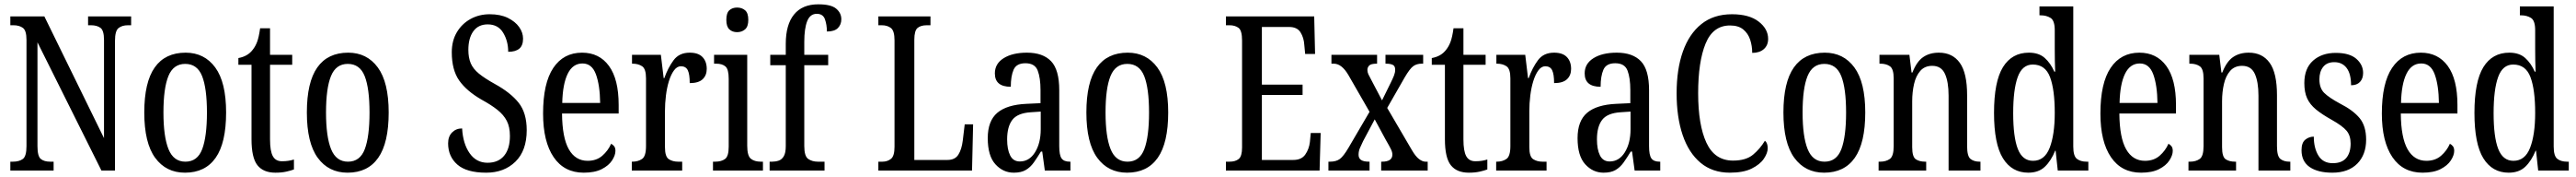

<svg xmlns="http://www.w3.org/2000/svg" viewBox="-20 -790 11963 820"><path d="M28 0V-41H40Q69 -41 86 -53.5Q103 -66 103 -113V-605Q103 -649 86 -661Q69 -673 43 -673H28V-714H186L463 -150V-605Q463 -649 446.5 -661Q430 -673 403 -673H389V-714H589V-673H574Q547 -673 530.5 -660Q514 -647 514 -601V0H451L154 -594V-113Q154 -66 169.5 -53.5Q185 -41 213 -41H229V0Z M839 10Q751 10 700.5 -59Q650 -128 650 -269Q650 -409 698.5 -477.5Q747 -546 842 -546Q929 -546 979.5 -477.5Q1030 -409 1030 -269Q1030 -128 981.5 -59Q933 10 839 10ZM841 -41Q897 -41 919 -99Q941 -157 941 -269Q941 -381 918.5 -437.5Q896 -494 840 -494Q785 -494 762 -437.5Q739 -381 739 -269Q739 -157 762.5 -99Q786 -41 841 -41Z M1259 10Q1203 10 1175.5 -24.5Q1148 -59 1148 -145V-490H1087V-521Q1131 -529 1154 -560Q1166 -575 1174 -596Q1182 -617 1188 -659H1234V-536H1337V-490H1234V-144Q1234 -90 1247 -66.5Q1260 -43 1289 -43Q1306 -43 1319 -45Q1332 -47 1345 -51V-5Q1332 0 1310 5Q1288 10 1259 10Z M1594 10Q1506 10 1455.5 -59Q1405 -128 1405 -269Q1405 -409 1453.5 -477.5Q1502 -546 1597 -546Q1684 -546 1734.5 -477.5Q1785 -409 1785 -269Q1785 -128 1736.5 -59Q1688 10 1594 10ZM1596 -41Q1652 -41 1674 -99Q1696 -157 1696 -269Q1696 -381 1673.5 -437.5Q1651 -494 1595 -494Q1540 -494 1517 -437.5Q1494 -381 1494 -269Q1494 -157 1517.5 -99Q1541 -41 1596 -41Z M2238 10Q2147 10 2104 -27.5Q2061 -65 2061 -126Q2061 -158 2079.5 -176.5Q2098 -195 2126 -195Q2130 -124 2161 -80Q2192 -36 2244 -36Q2294 -36 2321 -68.5Q2348 -101 2348 -160Q2348 -202 2333.5 -230Q2319 -258 2290 -281Q2261 -304 2217 -328Q2147 -368 2112.5 -417Q2078 -466 2078 -548Q2078 -601 2101.5 -640.5Q2125 -680 2165 -702Q2205 -724 2254 -724Q2304 -724 2338.5 -707Q2373 -690 2391 -664.5Q2409 -639 2409 -611Q2409 -579 2391.5 -564.5Q2374 -550 2340 -550Q2340 -600 2316.5 -638.5Q2293 -677 2245 -677Q2201 -677 2178 -645Q2155 -613 2155 -559Q2155 -523 2166 -497Q2177 -471 2204 -449Q2231 -427 2278 -401Q2351 -361 2388.5 -314Q2426 -267 2426 -187Q2426 -92 2373.5 -41Q2321 10 2238 10Z M2691 10Q2600 10 2551 -62Q2502 -134 2502 -264Q2502 -405 2549.5 -475.5Q2597 -546 2683 -546Q2763 -546 2808 -484.5Q2853 -423 2853 -304V-264H2590Q2591 -152 2621.5 -98.5Q2652 -45 2709 -45Q2750 -45 2777 -68.5Q2804 -92 2818 -124Q2826 -120 2832 -112.5Q2838 -105 2838 -91Q2838 -71 2822.5 -47Q2807 -23 2774.5 -6.5Q2742 10 2691 10ZM2767 -313Q2766 -395 2747.5 -445.5Q2729 -496 2685 -496Q2640 -496 2616.5 -448.5Q2593 -401 2591 -313Z M2914 0V-41H2917Q2943 -41 2961.5 -53.5Q2980 -66 2980 -113V-427Q2980 -471 2962 -483Q2944 -495 2918 -495H2915V-536H3049L3062 -428H3065Q3082 -476 3108 -511Q3134 -546 3183 -546Q3223 -546 3242.5 -525.5Q3262 -505 3262 -471Q3262 -441 3243 -423Q3224 -405 3183 -405Q3183 -446 3174 -464.5Q3165 -483 3142 -483Q3124 -483 3110 -464Q3096 -445 3086.5 -414.5Q3077 -384 3072.5 -347.5Q3068 -311 3068 -276V-108Q3068 -64 3086 -52.5Q3104 -41 3129 -41H3148V0Z M3403 -641Q3381 -641 3367 -654Q3353 -667 3353 -698Q3353 -730 3367 -742.5Q3381 -755 3403 -755Q3425 -755 3440 -742.5Q3455 -730 3455 -698Q3455 -667 3440 -654Q3425 -641 3403 -641ZM3291 0V-41H3301Q3330 -41 3347 -53.5Q3364 -66 3364 -110V-425Q3364 -469 3349 -482Q3334 -495 3306 -495H3296V-536H3450V-115Q3450 -68 3467 -54.5Q3484 -41 3513 -41H3523V0Z M3554 0V-41H3566Q3582 -41 3596.5 -46Q3611 -51 3620 -66.5Q3629 -82 3629 -113V-488H3557V-536H3629V-587Q3629 -676 3667.5 -723Q3706 -770 3780 -770Q3839 -770 3863 -750Q3887 -730 3887 -701Q3887 -676 3871 -660Q3855 -644 3820 -644Q3820 -675 3811 -700.5Q3802 -726 3773 -726Q3742 -726 3728.5 -692Q3715 -658 3715 -596V-536H3826V-488H3715V-113Q3715 -66 3733.5 -53.5Q3752 -41 3778 -41H3809V0Z M4059 0V-41H4078Q4101 -41 4117.5 -54Q4134 -67 4134 -110V-603Q4134 -647 4117.5 -660Q4101 -673 4075 -673H4059V-714H4301V-673H4284Q4256 -673 4241 -660.5Q4226 -648 4226 -606V-49H4380Q4415 -49 4430.5 -73.5Q4446 -98 4451 -139L4460 -214H4499L4494 0Z M4688 10Q4638 10 4602.5 -29Q4567 -68 4567 -150Q4567 -230 4611.5 -267.5Q4656 -305 4747 -309L4812 -312V-373Q4812 -429 4799 -463Q4786 -497 4742 -497Q4700 -497 4687 -467Q4674 -437 4674 -388Q4600 -388 4600 -450Q4600 -495 4641 -520.5Q4682 -546 4749 -546Q4823 -546 4861 -506.5Q4899 -467 4899 -372V-113Q4899 -71 4910 -56Q4921 -41 4948 -41H4951V0H4832L4820 -88H4814Q4797 -60 4781 -37.5Q4765 -15 4743.5 -2.5Q4722 10 4688 10ZM4716 -42Q4760 -42 4786.5 -84.5Q4813 -127 4813 -191V-273L4767 -270Q4705 -266 4681 -234.5Q4657 -203 4657 -144Q4657 -98 4671 -70Q4685 -42 4716 -42Z M5214 10Q5126 10 5075.5 -59Q5025 -128 5025 -269Q5025 -409 5073.5 -477.5Q5122 -546 5217 -546Q5304 -546 5354.5 -477.5Q5405 -409 5405 -269Q5405 -128 5356.5 -59Q5308 10 5214 10ZM5216 -41Q5272 -41 5294 -99Q5316 -157 5316 -269Q5316 -381 5293.5 -437.5Q5271 -494 5215 -494Q5160 -494 5137 -437.5Q5114 -381 5114 -269Q5114 -157 5137.5 -99Q5161 -41 5216 -41Z M5673 0V-41H5690Q5717 -41 5732.5 -53.5Q5748 -66 5748 -107V-602Q5748 -649 5731.5 -661Q5715 -673 5690 -673H5673V-714H6083L6087 -540H6041L6037 -582Q6035 -615 6019.5 -640Q6004 -665 5967 -665H5840V-398H6029V-350H5840V-49H5986Q6024 -49 6041.5 -74Q6059 -99 6063 -132L6067 -174H6113L6108 0Z M6149 0V-41H6156Q6185 -41 6202 -53.5Q6219 -66 6242 -105L6340 -272L6242 -442Q6211 -495 6174 -495H6163V-536H6375V-495H6373Q6347 -495 6338.5 -486.5Q6330 -478 6330 -466Q6330 -456 6334.5 -446Q6339 -436 6348 -420L6398 -325L6439 -408Q6448 -426 6453.5 -440Q6459 -454 6459 -467Q6459 -485 6447 -490Q6435 -495 6418 -495H6414V-536H6589V-495H6582Q6559 -495 6543 -483.5Q6527 -472 6503 -431L6422 -290L6537 -94Q6554 -65 6570 -53Q6586 -41 6600 -41H6610V0H6394V-41H6398Q6446 -41 6446 -74Q6446 -85 6439.5 -98.5Q6433 -112 6415 -143L6364 -237L6310 -136Q6302 -119 6295.5 -104.5Q6289 -90 6289 -73Q6289 -57 6300.5 -49Q6312 -41 6338 -41H6340V0Z M6801 10Q6745 10 6717.5 -24.5Q6690 -59 6690 -145V-490H6629V-521Q6673 -529 6696 -560Q6708 -575 6716 -596Q6724 -617 6730 -659H6776V-536H6879V-490H6776V-144Q6776 -90 6789 -66.5Q6802 -43 6831 -43Q6848 -43 6861 -45Q6874 -47 6887 -51V-5Q6874 0 6852 5Q6830 10 6801 10Z M6928 0V-41H6931Q6957 -41 6975.5 -53.5Q6994 -66 6994 -113V-427Q6994 -471 6976 -483Q6958 -495 6932 -495H6929V-536H7063L7076 -428H7079Q7096 -476 7122 -511Q7148 -546 7197 -546Q7237 -546 7256.5 -525.5Q7276 -505 7276 -471Q7276 -441 7257 -423Q7238 -405 7197 -405Q7197 -446 7188 -464.5Q7179 -483 7156 -483Q7138 -483 7124 -464Q7110 -445 7100.5 -414.5Q7091 -384 7086.5 -347.5Q7082 -311 7082 -276V-108Q7082 -64 7100 -52.5Q7118 -41 7143 -41H7162V0Z M7427 10Q7377 10 7341.5 -29Q7306 -68 7306 -150Q7306 -230 7350.5 -267.5Q7395 -305 7486 -309L7551 -312V-373Q7551 -429 7538 -463Q7525 -497 7481 -497Q7439 -497 7426 -467Q7413 -437 7413 -388Q7339 -388 7339 -450Q7339 -495 7380 -520.5Q7421 -546 7488 -546Q7562 -546 7600 -506.5Q7638 -467 7638 -372V-113Q7638 -71 7649 -56Q7660 -41 7687 -41H7690V0H7571L7559 -88H7553Q7536 -60 7520 -37.5Q7504 -15 7482.5 -2.5Q7461 10 7427 10ZM7455 -42Q7499 -42 7525.5 -84.5Q7552 -127 7552 -191V-273L7506 -270Q7444 -266 7420 -234.5Q7396 -203 7396 -144Q7396 -98 7410 -70Q7424 -42 7455 -42Z M8013 10Q7932 10 7877 -36Q7822 -82 7794 -164.5Q7766 -247 7766 -358Q7766 -469 7795 -551Q7824 -633 7881 -678.5Q7938 -724 8023 -724Q8103 -724 8147 -690Q8191 -656 8191 -610Q8191 -580 8171 -562.5Q8151 -545 8117 -545Q8117 -577 8107.5 -606Q8098 -635 8075.5 -653.5Q8053 -672 8014 -672Q7935 -672 7900.5 -588Q7866 -504 7866 -358Q7866 -211 7904.5 -128.5Q7943 -46 8028 -46Q8088 -46 8121 -73.5Q8154 -101 8176 -138Q8189 -128 8189 -103Q8189 -81 8171 -54.5Q8153 -28 8114.5 -9Q8076 10 8013 10Z M8451 10Q8363 10 8312.5 -59Q8262 -128 8262 -269Q8262 -409 8310.5 -477.5Q8359 -546 8454 -546Q8541 -546 8591.5 -477.5Q8642 -409 8642 -269Q8642 -128 8593.5 -59Q8545 10 8451 10ZM8453 -41Q8509 -41 8531 -99Q8553 -157 8553 -269Q8553 -381 8530.5 -437.5Q8508 -494 8452 -494Q8397 -494 8374 -437.5Q8351 -381 8351 -269Q8351 -157 8374.5 -99Q8398 -41 8453 -41Z M8704 0V-41H8711Q8738 -41 8756 -53.5Q8774 -66 8774 -113V-427Q8774 -471 8756.5 -483Q8739 -495 8713 -495H8708V-536H8847L8857 -454H8861Q8881 -505 8911 -525.5Q8941 -546 8984 -546Q9047 -546 9081 -499Q9115 -452 9115 -349V-113Q9115 -66 9131 -53.5Q9147 -41 9173 -41H9177V0H9029V-347Q9029 -411 9012 -448Q8995 -485 8953 -485Q8918 -485 8897.5 -461.5Q8877 -438 8868.5 -400.5Q8860 -363 8860 -321V-108Q8860 -63 8877 -52Q8894 -41 8920 -41H8925V0Z M9399 10Q9323 10 9281.5 -56.5Q9240 -123 9240 -267Q9240 -412 9281.5 -479Q9323 -546 9402 -546Q9448 -546 9475.5 -521.5Q9503 -497 9520 -458H9524Q9523 -481 9522.5 -508Q9522 -535 9522 -563V-650Q9522 -695 9502.5 -707Q9483 -719 9457 -719H9451V-760H9608V-111Q9608 -67 9625 -54Q9642 -41 9670 -41H9678V0H9536L9526 -92H9524Q9505 -45 9476 -17.5Q9447 10 9399 10ZM9421 -45Q9475 -45 9498.5 -105.5Q9522 -166 9522 -267Q9522 -375 9500 -433Q9478 -491 9420 -491Q9371 -491 9350 -433Q9329 -375 9329 -266Q9329 -155 9350.5 -100Q9372 -45 9421 -45Z M9923 10Q9832 10 9783 -62Q9734 -134 9734 -264Q9734 -405 9781.5 -475.5Q9829 -546 9915 -546Q9995 -546 10040 -484.5Q10085 -423 10085 -304V-264H9822Q9823 -152 9853.5 -98.5Q9884 -45 9941 -45Q9982 -45 10009 -68.5Q10036 -92 10050 -124Q10058 -120 10064 -112.5Q10070 -105 10070 -91Q10070 -71 10054.5 -47Q10039 -23 10006.5 -6.5Q9974 10 9923 10ZM9999 -313Q9998 -395 9979.5 -445.5Q9961 -496 9917 -496Q9872 -496 9848.5 -448.5Q9825 -401 9823 -313Z M10143 0V-41H10150Q10177 -41 10195 -53.5Q10213 -66 10213 -113V-427Q10213 -471 10195.5 -483Q10178 -495 10152 -495H10147V-536H10286L10296 -454H10300Q10320 -505 10350 -525.5Q10380 -546 10423 -546Q10486 -546 10520 -499Q10554 -452 10554 -349V-113Q10554 -66 10570 -53.5Q10586 -41 10612 -41H10616V0H10468V-347Q10468 -411 10451 -448Q10434 -485 10392 -485Q10357 -485 10336.5 -461.5Q10316 -438 10307.5 -400.5Q10299 -363 10299 -321V-108Q10299 -63 10316 -52Q10333 -41 10359 -41H10364V0Z M10811 10Q10744 10 10706 -16Q10668 -42 10668 -94Q10668 -129 10685.5 -143Q10703 -157 10725 -157Q10725 -104 10746.5 -69Q10768 -34 10813 -34Q10855 -34 10875.5 -58Q10896 -82 10896 -125Q10896 -162 10877 -184.5Q10858 -207 10808 -235Q10763 -260 10735 -283Q10707 -306 10694 -334.5Q10681 -363 10681 -405Q10681 -473 10721.5 -509Q10762 -545 10827 -545Q10891 -545 10922.5 -517.5Q10954 -490 10954 -452Q10954 -426 10939.5 -410.5Q10925 -395 10898 -395Q10898 -448 10877.5 -475Q10857 -502 10820 -502Q10786 -502 10768.5 -480Q10751 -458 10751 -423Q10751 -382 10773 -360Q10795 -338 10847 -310Q10908 -279 10938 -242.5Q10968 -206 10968 -143Q10968 -73 10926.5 -31.5Q10885 10 10811 10Z M11230 10Q11139 10 11090 -62Q11041 -134 11041 -264Q11041 -405 11088.5 -475.5Q11136 -546 11222 -546Q11302 -546 11347 -484.5Q11392 -423 11392 -304V-264H11129Q11130 -152 11160.5 -98.5Q11191 -45 11248 -45Q11289 -45 11316 -68.5Q11343 -92 11357 -124Q11365 -120 11371 -112.5Q11377 -105 11377 -91Q11377 -71 11361.5 -47Q11346 -23 11313.5 -6.5Q11281 10 11230 10ZM11306 -313Q11305 -395 11286.5 -445.5Q11268 -496 11224 -496Q11179 -496 11155.5 -448.5Q11132 -401 11130 -313Z M11630 10Q11554 10 11512.5 -56.5Q11471 -123 11471 -267Q11471 -412 11512.5 -479Q11554 -546 11633 -546Q11679 -546 11706.5 -521.5Q11734 -497 11751 -458H11755Q11754 -481 11753.5 -508Q11753 -535 11753 -563V-650Q11753 -695 11733.5 -707Q11714 -719 11688 -719H11682V-760H11839V-111Q11839 -67 11856 -54Q11873 -41 11901 -41H11909V0H11767L11757 -92H11755Q11736 -45 11707 -17.5Q11678 10 11630 10ZM11652 -45Q11706 -45 11729.5 -105.5Q11753 -166 11753 -267Q11753 -375 11731 -433Q11709 -491 11651 -491Q11602 -491 11581 -433Q11560 -375 11560 -266Q11560 -155 11581.5 -100Q11603 -45 11652 -45Z"/></svg>

Font: Noto Serif Lao ExtraCondensed
Style: Regular
Weight: 400
Width: 2
Designer: Monotype Design Team
Foundry: Monotype Imaging Inc.
Version: Version 2.003; ttfautohint (v1.8.4.7-5d5b)